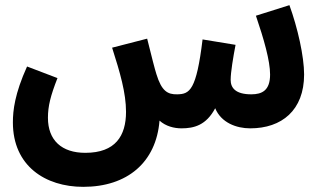

<svg xmlns="http://www.w3.org/2000/svg" viewBox="-20 -493 1250 745"><path d="M303 232C474 232 586 137 599 -25C623 -3 656 5 684 5C733 5 780 -7 815 -73C838 -17 897 5 951 5C1073 5 1160 -65 1160 -204C1160 -274 1135 -385 1103 -473L973 -432C1004 -341 1028 -257 1028 -204C1028 -142 997 -127 955 -127C894 -127 875 -152 875 -183C875 -213 885 -272 894 -319L766 -340C742 -142 716 -128 668 -127C630 -126 607 -140 587 -205C580 -227 570 -267 551 -343L415 -308C446 -211 469 -132 469 -59C469 34 428 100 311 100C220 100 166 52 166 -36C166 -81 176 -121 203 -190L85 -235C37 -129 30 -64 30 -18C30 151 156 232 303 232Z"/></svg>

Font: Noto Sans Arabic UI Cn
Style: Bold
Weight: 700
Width: 3
Designer: Monotype Design Team, Nadine Chahine and Nizar Qandah
Foundry: Monotype Imaging Inc.
Version: Version 2.010